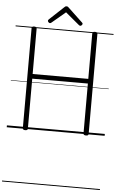

<svg xmlns="http://www.w3.org/2000/svg" viewBox="-103 -1405 1256 2049"><g transform="rotate(5 524.5 -380.0)"><path d="M199 14Q172 14 172 -5V-1077Q172 -1087 178.5 -1091.5Q185 -1096 199 -1096Q226 -1096 226 -1077V-590H822V-1077Q822 -1087 829 -1091.5Q836 -1096 850 -1096Q877 -1096 877 -1077V-5Q877 5 870.5 9.5Q864 14 850 14Q822 14 822 -5V-540H226V-5Q226 5 220 9.5Q214 14 199 14ZM362 -1147Q355 -1147 347 -1154.5Q339 -1162 339 -1170Q339 -1173 340 -1176.5Q341 -1180 345 -1184L499 -1328Q505 -1334 510 -1337.5Q515 -1341 524 -1341Q533 -1341 538.5 -1337.5Q544 -1334 549 -1328L704 -1182Q708 -1179 709 -1176Q710 -1173 710 -1170Q710 -1162 702.5 -1154.5Q695 -1147 687 -1147Q682 -1147 678.5 -1149Q675 -1151 670 -1155L524 -1277L379 -1155Q374 -1151 370.5 -1149Q367 -1147 362 -1147ZM0 571H1049V581H0ZM0 -20H1049V0H0ZM0 -505H1049V-500H0ZM0 -1091H1049V-1081H0Z"/></g></svg>

Font: Playwrite PT Guides
Style: Regular
Weight: 400
Designer: Veronika Burian, José Scaglione
Foundry: TypeTogether
Version: Version 1.003